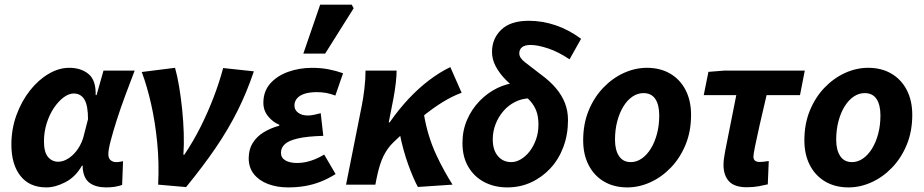

<svg xmlns="http://www.w3.org/2000/svg" viewBox="-20 -803 4018 835"><path d="M181.6 12Q108.5 12 69 -37.9Q29.5 -87.8 29.5 -174Q29.5 -242.2 51.7 -302.8Q73.9 -363.3 110.2 -409.4Q146.6 -455.5 191.3 -481.8Q235.9 -508.1 280.9 -508.1Q332.2 -508.1 364.9 -481.3Q397.7 -454.4 396 -389.6H400L430.1 -496.1H565.7Q546.2 -445.2 525.6 -390Q505 -334.7 488.5 -283.2Q472 -231.6 461.6 -191.8Q451.2 -152 451.2 -132.9Q451.2 -114.7 461 -106.4Q470.8 -98 485.4 -98Q495.5 -98 502.2 -99.5Q508.8 -101 515.1 -102L511.2 1.1Q496.6 6.5 479.5 9.3Q462.4 12 441.5 12Q397.2 12 370.4 -7.2Q343.6 -26.4 339.5 -72.4Q339.5 -74 339.8 -76.7Q340 -79.4 340.2 -82.2H336.2Q308 -33.2 264.2 -10.6Q220.4 12 181.6 12ZM233.1 -99.7Q249.9 -99.7 266.6 -108Q283.2 -116.2 298.1 -130.6Q313 -145 324.5 -164.4Q335.9 -183.8 342.3 -205.3L362.8 -284.7Q362.8 -344.2 347.1 -370.3Q331.4 -396.4 300.4 -396.4Q279.3 -396.4 256.5 -379.4Q233.7 -362.3 214.2 -333.3Q194.7 -304.3 183 -266.7Q171.2 -229.2 171.2 -188.3Q171.2 -141.5 188.6 -120.6Q206 -99.7 233.1 -99.7Z M667.8 0Q672.5 -94.2 663.6 -183.9Q654.7 -273.5 637 -351.6Q619.2 -429.7 596.5 -489.9L741.2 -508.1Q751.3 -473 759.1 -425.9Q766.9 -378.9 772.2 -327.2Q777.5 -275.5 779.1 -224.6Q780.7 -173.8 777.6 -130.2H781.6Q820.6 -187.9 852.4 -251.4Q884.2 -314.9 909 -379.8Q933.8 -444.6 950.5 -507.1L1084 -492.8Q1053.2 -400.9 1012.5 -319.9Q971.8 -238.8 916.9 -158.4Q861.9 -78.1 789.3 10.6Z M1232.6 12Q1184.5 12 1145.5 -2.8Q1106.6 -17.6 1084.1 -45.9Q1061.6 -74.2 1061.6 -114.5Q1061.6 -153.2 1079.2 -181.4Q1096.8 -209.6 1127.2 -228Q1157.6 -246.4 1194.7 -256.4V-260.4Q1167.3 -271.4 1146.3 -296.7Q1125.4 -322 1125.4 -356Q1125.4 -406.2 1155.4 -439.9Q1185.3 -473.5 1233.8 -490.8Q1282.2 -508 1336.8 -508Q1376.5 -508 1409.5 -501.5Q1442.5 -494.9 1472 -484.5L1438.4 -387.4Q1416 -395.9 1397.1 -399.1Q1378.2 -402.3 1358 -402.3Q1326.8 -402.3 1305.1 -395.4Q1283.5 -388.6 1272 -375.3Q1260.5 -362 1260.5 -344.4Q1260.5 -324.4 1276.9 -312.6Q1293.2 -300.7 1318.2 -300.7Q1331.5 -300.7 1345.5 -303.7Q1359.4 -306.7 1374.8 -310.7L1386 -212.2Q1316.3 -210.3 1276 -201Q1235.7 -191.8 1218.8 -176.1Q1201.9 -160.5 1201.9 -139Q1201.9 -116.6 1221.1 -105.4Q1240.3 -94.2 1272.2 -94.2Q1292.3 -94.2 1311.6 -98.4Q1331 -102.7 1350.4 -110.7Q1369.9 -118.6 1389.9 -130.8L1439.5 -46Q1405.1 -24.6 1372.5 -12.1Q1340 0.4 1305.8 6.2Q1271.7 12 1232.6 12ZM1299.2 -569.9 1372.4 -782.7H1509.5L1518.1 -767.2L1394.1 -569.9Z M1485 0 1553.7 -345.2Q1559.7 -375 1564.7 -416.7Q1569.7 -458.4 1569.7 -496.1H1704.9Q1704.9 -472.7 1700.9 -439.2Q1696.9 -405.6 1690.9 -374L1670.6 -270.8H1674.6Q1714.2 -327.6 1757.4 -373.6Q1800.7 -419.6 1846.3 -454.2Q1892 -488.8 1938.4 -511.3L1987.6 -399.6Q1949.6 -386 1906 -359.5Q1862.5 -333 1810 -290.2Q1757.5 -247.4 1692 -185.2Q1665.3 -159.7 1647.9 -124.6Q1630.5 -89.5 1618.4 -30.4L1612.4 0ZM1797.3 10.1Q1788 -6.9 1777.5 -31.2Q1766.9 -55.5 1755.9 -85.7Q1744.9 -116 1735.1 -151.3Q1725.3 -186.5 1717.6 -226.3L1823.7 -306.2Q1831.2 -259.4 1844.8 -215.1Q1858.3 -170.8 1876.4 -131.6Q1894.5 -92.4 1913.3 -58.8Q1932 -25.3 1948 0Z M2186.5 12Q2130.8 12 2086.8 -10.8Q2042.8 -33.6 2017 -76.9Q1991.2 -120.1 1991.2 -180.9Q1991.2 -235.9 2011.5 -282.4Q2031.7 -328.8 2066 -364.1Q2100.4 -399.5 2142.9 -420.1Q2185.4 -440.7 2229.2 -443.4L2282 -375.3Q2248.8 -374.3 2219.8 -359.6Q2190.7 -344.9 2168.9 -319.5Q2147.2 -294.2 2135.1 -262.7Q2123 -231.3 2123 -196.8Q2123 -150.1 2145.5 -124.1Q2167.9 -98 2203.4 -98Q2224.6 -98 2245.7 -110.6Q2266.7 -123.1 2283.8 -145.3Q2300.9 -167.6 2311.3 -197.2Q2321.7 -226.8 2321.7 -261Q2321.7 -294.9 2313 -319Q2304.4 -343.1 2285.7 -364.2Q2267.1 -385.2 2235.4 -407.4Q2204.3 -430.7 2177.8 -457.8Q2151.4 -484.9 2135.5 -515.1Q2119.7 -545.4 2119.7 -577Q2119.7 -635 2160 -673.8Q2200.2 -712.6 2279.6 -712.6Q2339.5 -712.6 2397.3 -692.8Q2455.1 -672.9 2507.1 -634.2L2456.9 -545Q2408.7 -577.5 2363.5 -592.5Q2318.2 -607.5 2287.5 -607.5Q2262.6 -607.5 2250.4 -597.7Q2238.3 -588 2238.3 -570.8Q2238.3 -551.4 2263.2 -532.2Q2288 -513 2331.3 -479.8Q2371.8 -450.2 2397.8 -419.4Q2423.8 -388.6 2437 -354.5Q2450.2 -320.4 2450.2 -280.4Q2450.2 -217.4 2430 -163.6Q2409.8 -109.8 2373.4 -70.7Q2337.1 -31.7 2289.5 -9.9Q2242 12 2186.5 12Z M2708.1 12Q2650.2 12 2607.1 -13.3Q2563.9 -38.6 2540.1 -84.7Q2516.2 -130.8 2516.2 -192.5Q2516.2 -264.4 2540 -322.2Q2563.8 -380.1 2603.8 -421.7Q2643.9 -463.4 2693.2 -485.8Q2742.6 -508.1 2793.5 -508.1Q2851.4 -508.1 2894.6 -482.8Q2937.7 -457.5 2961.6 -411.4Q2985.4 -365.3 2985.4 -303.6Q2985.4 -231.7 2961.6 -173.9Q2937.8 -116.1 2897.8 -74.4Q2857.8 -32.7 2808.5 -10.4Q2759.2 12 2708.1 12ZM2723.3 -98Q2748.5 -98 2770.9 -113.5Q2793.3 -129 2810.3 -156.5Q2827.3 -184 2837.2 -221Q2847 -258 2847 -300.9Q2847 -346.9 2830 -372.5Q2813 -398.1 2778.4 -398.1Q2753.2 -398.1 2730.8 -383Q2708.3 -367.9 2691.3 -340.4Q2674.3 -313 2664.5 -276Q2654.6 -239 2654.6 -195.2Q2654.6 -150.3 2672.1 -124.2Q2689.5 -98 2723.3 -98Z M3227.8 11.3Q3174.2 11.3 3150.3 -14.6Q3126.5 -40.5 3126.5 -85.7Q3126.5 -98.9 3128.4 -113.3Q3130.3 -127.7 3133.8 -146.3L3182.1 -389.4H3040.5L3060.9 -490.5L3131.5 -496.1H3480L3459.2 -389.4H3313.9Q3296.5 -316.8 3283.8 -259.9Q3271 -203 3263.8 -167.4Q3256.6 -131.8 3256.6 -122.6Q3256.6 -109 3264.2 -103.9Q3271.8 -98.7 3281.6 -98.7Q3295.3 -98.7 3304.9 -100.2Q3314.5 -101.7 3323.3 -102.7L3319.1 -1.3Q3303.4 2.5 3280.2 6.9Q3256.9 11.3 3227.8 11.3Z M3670.1 12Q3612.2 12 3569.1 -13.3Q3525.9 -38.6 3502.1 -84.7Q3478.2 -130.8 3478.2 -192.5Q3478.2 -264.4 3502 -322.2Q3525.8 -380.1 3565.8 -421.7Q3605.9 -463.4 3655.2 -485.8Q3704.6 -508.1 3755.5 -508.1Q3813.4 -508.1 3856.6 -482.8Q3899.7 -457.5 3923.6 -411.4Q3947.4 -365.3 3947.4 -303.6Q3947.4 -231.7 3923.6 -173.9Q3899.8 -116.1 3859.8 -74.4Q3819.8 -32.7 3770.5 -10.4Q3721.2 12 3670.1 12ZM3685.3 -98Q3710.5 -98 3732.9 -113.5Q3755.3 -129 3772.3 -156.5Q3789.3 -184 3799.2 -221Q3809 -258 3809 -300.9Q3809 -346.9 3792 -372.5Q3775 -398.1 3740.4 -398.1Q3715.2 -398.1 3692.8 -383Q3670.3 -367.9 3653.3 -340.4Q3636.3 -313 3626.5 -276Q3616.6 -239 3616.6 -195.2Q3616.6 -150.3 3634.1 -124.2Q3651.5 -98 3685.3 -98Z"/></svg>

Font: Source Sans 3 VF
Style: Italic
Weight: 200
Italic angle: -11°
Designer: Paul D. Hunt
Foundry: Adobe Systems Incorporated
Version: Version 3.042;hotconv 1.0.118;makeotfexe 2.5.65603